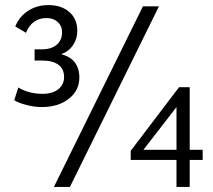

<svg xmlns="http://www.w3.org/2000/svg" viewBox="-20 -735 837 755"><path d="M144 -314Q116 -314 84.5 -322Q53 -330 36 -341L52 -391Q93 -366 148 -366Q186 -366 209 -384Q232 -402 232 -432Q232 -464 209.5 -480.5Q187 -497 145 -497H116V-541H144Q182 -541 203 -559Q224 -577 224 -608Q224 -633 207 -648.5Q190 -664 163 -664Q106 -664 82 -606L40 -631Q56 -670 90.5 -692.5Q125 -715 170 -715Q222 -715 253 -687.5Q284 -660 284 -614Q284 -583 267.5 -558Q251 -533 221 -522Q292 -503 292 -430Q292 -379 250.5 -346.5Q209 -314 144 -314ZM192 0 542 -710H605L255 0ZM777 -106H726V0H674V-106H494V-142L684 -392H726V-146H777ZM544 -146H674V-314Z"/></svg>

Font: LivvicRegular
Style: Regular
Weight: 400
Designer: Jacques Le Bailly, Baron von Fonthausen
Version: Version 1.001; ttfautohint (v1.8.2)